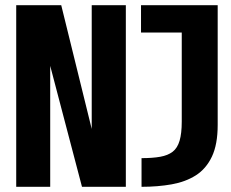

<svg xmlns="http://www.w3.org/2000/svg" viewBox="-20 -720 890 740"><path d="M42.5 0V-700H216L359 -119.5H333.5V-700H465V0H296L144 -578.5H173.5V0ZM525.5 0V-110.5Q568 -110.5 597.5 -115.8Q627 -121 645.5 -135.2Q664 -149.5 672.2 -177.8Q680.5 -206 680.5 -251.5V-594.5H523.5V-700H819V-238.5Q819 -163.5 796.8 -116.5Q774.5 -69.5 734.8 -44.2Q695 -19 641.5 -9.5Q588 0 525.5 0Z"/></svg>

Font: Trispace Thin SemiBold
Style: Regular
Weight: 600
Version: Version 1.210